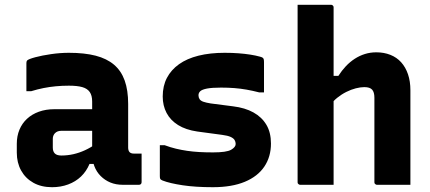

<svg xmlns="http://www.w3.org/2000/svg" viewBox="-20 -770 1790 800"><path d="M514 -337Q514 -314 514 -291.5Q514 -269 514 -246Q514 -223 514 -200Q514 -177 514 -155Q514 -149 515.5 -144Q517 -139 520 -136Q523 -133 527.5 -131.5Q532 -130 539 -130Q542 -130 544.5 -130Q547 -130 550 -130H570Q570 -100 570 -70.5Q570 -41 570 -11Q570 -6 567 -3Q564 0 559 0Q554 0 531.5 0Q509 0 492 0Q463 0 440 -9.5Q417 -19 399.5 -36.5Q382 -54 373 -78Q364 -102 364 -131Q364 -161 364 -191Q364 -221 364 -251Q364 -268 364 -283.5Q364 -299 364 -315Q364 -331 364 -347Q364 -372 354 -386.5Q344 -401 323 -407Q302 -413 267 -413Q239 -413 212.5 -410.5Q186 -408 161 -403Q136 -398 110 -390H90Q90 -419 90 -449.5Q90 -480 90 -508Q90 -512 91 -514.5Q92 -517 93 -518Q99 -524 127 -531.5Q155 -539 193 -544.5Q231 -550 267 -550Q332 -550 378.5 -538Q425 -526 455 -500.5Q485 -475 499.5 -434.5Q514 -394 514 -337ZM200 -155Q200 -139 208.5 -130.5Q217 -122 236 -122Q261 -122 285.5 -127.5Q310 -133 334 -144Q358 -155 382 -172V-87H353Q340 -56 317.5 -34.5Q295 -13 264 -1.5Q233 10 197 10Q152 10 119 -8.5Q86 -27 68 -59.5Q50 -92 50 -134V-171Q50 -203 61 -229.5Q72 -256 92.5 -275Q113 -294 142 -304.5Q171 -315 207 -315Q242 -315 275.5 -315Q309 -315 339 -315Q369 -315 395 -315Q404 -315 408.5 -297.5Q413 -280 414 -259Q415 -238 415 -225Q385 -225 355.5 -225Q326 -225 296 -225Q266 -225 236 -225Q227 -225 220.5 -222.5Q214 -220 209 -215Q205 -211 202.5 -205Q200 -199 200 -192Z M868 -135Q924 -135 943 -146Q962 -157 962 -170Q962 -179 957.5 -186.5Q953 -194 941 -199.5Q929 -205 906 -208L802 -222Q754 -229 722 -249Q690 -269 674 -299.5Q658 -330 658 -368Q658 -412 675.5 -445.5Q693 -479 726 -502.5Q759 -526 807 -538Q855 -550 916 -550Q947 -550 973.5 -548Q1000 -546 1022.5 -542.5Q1045 -539 1063 -534Q1071 -532 1074.5 -529.5Q1078 -527 1079 -522.5Q1080 -518 1080 -510Q1080 -486 1080 -450.5Q1080 -415 1080 -385H1060Q1033 -392 1007.5 -396.5Q982 -401 956 -403Q930 -405 901 -405Q863 -405 842.5 -401Q822 -397 814.5 -390Q807 -383 807 -373Q807 -364 811.5 -357Q816 -350 827.5 -346Q839 -342 858 -339L951 -327Q1001 -321 1036 -301.5Q1071 -282 1090 -250Q1109 -218 1109 -172Q1109 -117 1081.5 -76Q1054 -35 1000 -12.5Q946 10 867 10Q831 10 799.5 8Q768 6 741.5 2Q715 -2 693.5 -7Q672 -12 657 -18Q650 -21 648 -24Q646 -27 646 -36Q646 -61 646 -96.5Q646 -132 646 -165H666Q690 -156 713 -150.5Q736 -145 760 -141.5Q784 -138 810.5 -136.5Q837 -135 868 -135Z M1231 0Q1228 0 1225.5 -1.5Q1223 -3 1221.5 -5Q1220 -7 1220 -11Q1220 -91 1220 -171Q1220 -251 1220 -331.5Q1220 -412 1220 -492Q1220 -572 1220 -652Q1220 -679 1220 -704Q1220 -729 1220 -750Q1248 -750 1271 -750Q1294 -750 1315.5 -750Q1337 -750 1359 -750Q1363 -750 1365 -748.5Q1367 -747 1368.5 -745Q1370 -743 1370 -739Q1370 -647 1370 -554.5Q1370 -462 1370 -369.5Q1370 -277 1370 -184.5Q1370 -92 1370 0Q1345 0 1323 0Q1301 0 1278.5 0Q1256 0 1231 0ZM1353 -328V-454H1390Q1404 -476 1421 -494Q1438 -512 1458 -525Q1478 -538 1500.5 -545Q1523 -552 1548 -552Q1580 -552 1606.5 -541.5Q1633 -531 1651.5 -510.5Q1670 -490 1680 -460.5Q1690 -431 1690 -394Q1690 -346 1690 -297Q1690 -248 1690 -198.5Q1690 -149 1690 -99Q1690 -74 1690 -49.5Q1690 -25 1690 0Q1653 0 1621 0Q1589 0 1551 0Q1548 0 1545.5 -1.5Q1543 -3 1541.5 -5Q1540 -7 1540 -11Q1540 -70 1540 -128.5Q1540 -187 1540 -246Q1540 -305 1540 -363Q1540 -386 1530.5 -396.5Q1521 -407 1498 -407Q1482 -407 1462.5 -402Q1443 -397 1423 -387Q1403 -377 1385 -362.5Q1367 -348 1353 -328Z"/></svg>

Font: Recursive ExtraBold
Style: Regular
Weight: 800
Version: Version 1.085